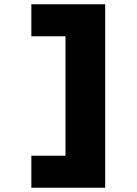

<svg xmlns="http://www.w3.org/2000/svg" viewBox="-20 -770 640 900"><path d="M127 110V-40H287V-600H127V-750H473V110Z"/></svg>

Font: Geist Mono UltraBlack
Style: Regular
Weight: 900
Monospace: yes
Designer: Basement.studio, Andrés Briganti, Mateo Zaragoza
Foundry: Basement.studio, Vercel, Andrés Briganti, Guido Ferreyra, Mateo Zaragoza
Version: Version 1.400; ttfautohint (v1.8.4.7-5d5b)